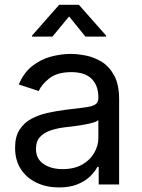

<svg xmlns="http://www.w3.org/2000/svg" viewBox="-20 -781 602 813"><path d="M230 12.7Q178.2 12.7 136 -6.8Q93.8 -26.4 68.8 -64Q43.9 -101.6 43.9 -155.3Q43.9 -202.1 62.5 -231.4Q81.1 -260.7 112.1 -277.6Q143.1 -294.4 180.7 -302.7Q218.3 -311 256.3 -315.9Q305.2 -322.3 335.9 -325.7Q366.7 -329.1 381.6 -337.4Q396.5 -345.7 396.5 -365.7V-368.7Q396.5 -419.4 367.7 -447.5Q338.9 -475.6 282.2 -475.6Q223.1 -475.6 189.9 -450Q156.7 -424.3 144 -395.5L59.6 -423.3Q80.6 -473.1 116.2 -501.2Q151.9 -529.3 194.8 -541Q237.8 -552.7 279.8 -552.7Q307.1 -552.7 342 -546.1Q377 -539.6 409.4 -520Q441.9 -500.5 463.1 -462.2Q484.4 -423.8 484.4 -359.9V0H397.9V-74.2H392.1Q382.8 -55.2 362.3 -34.9Q341.8 -14.6 309.1 -1Q276.4 12.7 230 12.7ZM245.1 -64.9Q293.9 -64.9 327.6 -84Q361.3 -103 378.9 -133.5Q396.5 -164.1 396.5 -197.3V-272.9Q391.1 -266.6 373 -261.5Q355 -256.3 331.8 -252.4Q308.6 -248.5 286.9 -245.8Q265.1 -243.2 252.4 -241.7Q220.7 -237.8 193.1 -228.3Q165.5 -218.8 148.9 -200.4Q132.3 -182.1 132.3 -150.9Q132.3 -108.4 164.3 -86.7Q196.3 -64.9 245.1 -64.9ZM202.1 -626H115.7V-630.4L230.5 -760.7H314L429.2 -630.4V-626H341.8L272.5 -711.4Z"/></svg>

Font: Inter-Regular
Style: Regular
Weight: 400
Designer: Rasmus Andersson
Foundry: rsms
Version: Version 4.000;git-a52131595